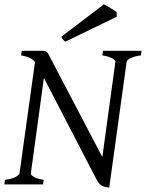

<svg xmlns="http://www.w3.org/2000/svg" viewBox="-20 -849 672 884"><path d="M628.9 -594.2Q596.7 -589.4 580.3 -580.8Q564 -572.3 563 -564L482.9 15.1Q472.7 13.7 464.4 11.7Q456.1 9.8 449.2 5.9Q442.4 2 436.5 -4.6Q430.7 -11.2 424.8 -22L182.1 -490.2L122.1 -50.8Q120.6 -44.9 134.3 -35.6Q147.9 -26.4 181.2 -21L178.2 0H0L2.9 -21Q36.1 -25.4 52.5 -34.7Q68.8 -43.9 69.8 -50.8L141.1 -563.5Q128.4 -578.1 113.3 -584.2Q98.1 -590.3 77.1 -594.2L80.1 -615.2H167Q177.7 -615.2 183.8 -614.7Q189.9 -614.3 194.6 -610.6Q199.2 -606.9 203.4 -599.1Q207.5 -591.3 214.8 -577.1L451.2 -126L511.2 -564Q511.7 -566.9 508.8 -571Q505.9 -575.2 498.8 -579.3Q491.7 -583.5 480 -587.4Q468.3 -591.3 451.2 -594.2L454.1 -615.2H631.8ZM280.8 -657.2Q273.9 -662.1 269.5 -667.7Q265.1 -673.3 262.2 -679.7L458.5 -829.1Q463.4 -826.7 471.7 -822Q480 -817.4 488.5 -812Q497.1 -806.6 504.9 -801.8Q512.7 -796.9 516.6 -793.9L517.6 -772Z"/></svg>

Font: Akkhara
Style: Italic
Weight: 400
Italic angle: -7°
Designer: J. Victor Gaultney
Version: Version 1.00 June 13, 2006, initial release